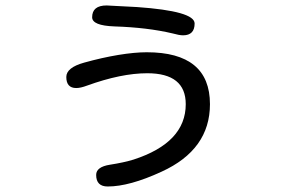

<svg xmlns="http://www.w3.org/2000/svg" viewBox="-20 -593 1040 697"><path d="M512.7 -403.3Q742.2 -403.3 742.2 -214.8Q742.2 -49.8 566.4 30.3Q450.2 84 371.1 84Q329.1 84 329.1 42Q329.1 12.7 379.4 4.9Q429.7 -2.9 464.8 -13.7Q654.3 -75.2 654.3 -214.8Q654.3 -327.1 514.6 -327.1Q419.9 -327.1 295.9 -282.2Q272.5 -273.4 256.8 -273.4Q220.7 -273.4 220.7 -313.5Q220.7 -347.7 285.6 -365.7Q350.6 -383.8 409.7 -393.6Q468.8 -403.3 512.7 -403.3ZM367.2 -573.2 383.8 -572.3 477.5 -567.4Q686.5 -552.7 686.5 -507.8Q686.5 -464.8 644.5 -464.8Q630.9 -464.8 606.4 -471.7Q515.6 -493.2 395.5 -497.1Q314.5 -500 314.5 -530.3Q314.5 -573.2 367.2 -573.2Z"/></svg>

Font: jf-openhuninn-1.0
Style: Regular
Weight: 400
Designer: [Kosugi Maru]
      Designed by Motoya company      

      [Varela Round]
      Joe Prince(Latin component); Avraham Co
Foundry: justfont CO.,LTD.
Version: 1.0